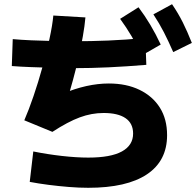

<svg xmlns="http://www.w3.org/2000/svg" viewBox="-20 -872 923 904"><path d="M647.8 -611.1Q623.3 -661.1 599.4 -701.7Q575.6 -742.2 545.6 -783.3L632.2 -837.8Q662.2 -797.8 687.8 -755Q713.3 -712.2 736.7 -662.2ZM795.6 -626.7Q773.3 -677.8 751.7 -720Q730 -762.2 702.2 -804.4L790 -852.2Q818.9 -810 840.6 -766.7Q862.2 -723.3 883.3 -670ZM35.6 -561.1 40 -687.8Q77.8 -684.4 127.2 -682.2Q176.7 -680 228.9 -678.9Q281.1 -677.8 328.9 -677.8Q407.8 -677.8 489.4 -681.1Q571.1 -684.4 664.4 -693.3L668.9 -566.7Q574.4 -558.9 491.1 -555Q407.8 -551.1 327.8 -551.1Q278.9 -551.1 226.1 -552.8Q173.3 -554.4 124.4 -556.1Q75.6 -557.8 35.6 -561.1ZM120 -15.6 136.7 -158.9Q202.2 -145.6 271.1 -137.8Q340 -130 395.6 -130Q501.1 -130 553.9 -158.9Q606.7 -187.8 606.7 -243.3Q606.7 -291.1 571.1 -315.6Q535.6 -340 467.8 -340Q411.1 -340 355.6 -319.4Q300 -298.9 226.7 -251.1L94.4 -305.6Q115.6 -354.4 137.8 -419.4Q160 -484.4 179.4 -554.4Q198.9 -624.4 212.8 -688.3Q226.7 -752.2 231.1 -798.9L382.2 -790Q378.9 -751.1 370 -700.6Q361.1 -650 348.9 -596.7Q336.7 -543.3 323.3 -494.4Q310 -445.6 298.9 -411.1L273.3 -430Q331.1 -454.4 386.1 -466.7Q441.1 -478.9 492.2 -478.9Q575.6 -478.9 637.2 -448.9Q698.9 -418.9 732.8 -365Q766.7 -311.1 766.7 -235.6Q766.7 -114.4 671.7 -51.1Q576.7 12.2 395.6 12.2Q352.2 12.2 303.9 8.3Q255.6 4.4 208.3 -1.7Q161.1 -7.8 120 -15.6Z"/></svg>

Font: Paperlogy 8 ExtraBold
Style: Regular
Weight: 800
Designer: redesigned by Lee Juim, glyphs from Gmarket Sans & Montserrat
Foundry: PT&
Version: Version 1.001